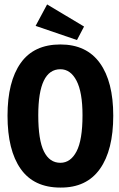

<svg xmlns="http://www.w3.org/2000/svg" viewBox="-20 -836 540 868"><path d="M253 12Q133 12 73.5 -72.5Q14 -157 14 -313Q14 -467 73.5 -551Q133 -635 253 -635Q371 -635 431.5 -551Q492 -467 492 -313Q492 -157 431.5 -72Q371 13 253 12ZM253 -100Q299 -100 326 -151.5Q353 -203 353 -315Q353 -419 326 -471Q299 -523 253 -523Q153 -523 153 -315Q153 -203 178.5 -151.5Q204 -100 253 -100ZM328 -655 141 -719 193 -816 360 -716Z"/></svg>

Font: Inconsolata Black
Style: Regular
Weight: 900
Monospace: yes
Designer: Raph Levien, Cyreal, Brenton Simpson
Foundry: Raph Levien, Cyreal, Google
Version: Version 3.001; ttfautohint (v1.8.2.53-6de2)